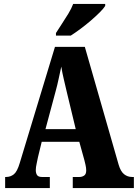

<svg xmlns="http://www.w3.org/2000/svg" viewBox="-20 -951 697 971"><path d="M6 0V-56H11Q33 -56 50 -69.5Q67 -83 80 -127L258 -714H409L580 -118Q590 -84 607.5 -70Q625 -56 648 -56H657V0H348V-56H382Q395 -56 405.5 -63Q416 -70 416 -89Q416 -102 412.5 -117Q409 -132 407 -140L381 -234H191L172 -156Q170 -144 165.5 -124.5Q161 -105 161 -91Q161 -75 167.5 -65.5Q174 -56 192 -56H232V0ZM210 -298H363L317 -489Q310 -520 302.5 -551Q295 -582 290 -614Q283 -583 276.5 -552Q270 -521 262 -492ZM263 -784Q276 -805 293 -830.5Q310 -856 326 -882.5Q342 -909 350 -931H512V-921Q504 -908 484.5 -888.5Q465 -869 439.5 -847Q414 -825 387 -805Q360 -785 338 -771H263Z"/></svg>

Font: Noto Serif Tamil ExtraCondensed Black
Style: Italic
Weight: 900
Width: 2
Italic angle: -12°
Designer: Indian Type Foundry, Tom Grace, and the Monotype Design Team
Foundry: Monotype Imaging Inc.
Version: Version 2.003; ttfautohint (v1.8.4.7-5d5b)